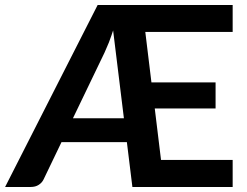

<svg xmlns="http://www.w3.org/2000/svg" viewBox="-32 -743 982 763"><path d="M257.8 -272.9H460.4L417.5 -622.1Q413.1 -607.4 400.9 -574.7Q397.5 -566.4 391.1 -551.8Q384.8 -537.1 383.3 -533.7ZM892.6 -616.2H545.4L569.8 -415.5H824.7V-312H583L607.9 -107.4H892.6V0H494.1L472.2 -178.2H212.4L141.1 -29.8Q134.8 -16.6 121.6 -8.3Q108.9 0 90.3 0H-11.7L356 -723.1H892.6Z"/></svg>

Font: Lato-SemiBold
Style: Bold
Weight: 500
Designer: Lukasz Dziedzic with Adam Twardoch and Botio Nikoltchev
Foundry: tyPoland Lukasz Dziedzic
Version: ""